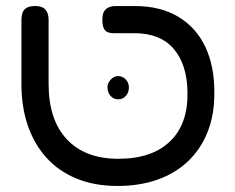

<svg xmlns="http://www.w3.org/2000/svg" viewBox="-20 -602 780 636"><path d="M369 14Q293 14 233.5 -10.5Q174 -35 133.5 -80Q93 -125 72 -186.5Q51 -248 51 -324V-537Q51 -549 54.5 -559.5Q58 -570 68 -576Q78 -582 96 -582Q114 -582 123.5 -576Q133 -570 137 -559.5Q141 -549 141 -536V-324Q141 -205 201.5 -140.5Q262 -76 372 -76Q483 -76 543 -133.5Q603 -191 601 -296Q600 -388 555.5 -440Q511 -492 426 -492H355Q345 -492 336.5 -495.5Q328 -499 323.5 -509Q319 -519 319 -537Q319 -555 325 -564.5Q331 -574 341 -578Q351 -582 364 -582H427Q511 -582 570.5 -546.5Q630 -511 660.5 -446Q691 -381 690 -292Q690 -221 667.5 -164.5Q645 -108 603 -68Q561 -28 502 -7Q443 14 369 14ZM372 -273Q356 -273 346 -284.5Q336 -296 336 -313Q336 -327 347 -338.5Q358 -350 371 -350Q386 -350 396.5 -339Q407 -328 407 -312Q407 -296 397 -284.5Q387 -273 372 -273Z"/></svg>

Font: Fredoka SemiExpanded
Style: Regular
Weight: 400
Width: 6
Designer: Ben Nathan
Foundry: Milena B. Brandão, Ben Nathan
Version: Version 2.001